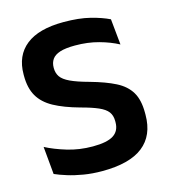

<svg xmlns="http://www.w3.org/2000/svg" viewBox="-101 -734 736 829"><g transform="rotate(-15 266.5 -319.5)"><path d="M255 13Q210.5 13 171.8 6.5Q133 0 101.8 -9.8Q70.5 -19.5 48 -29.5L36.5 -153.5Q75.5 -133 129 -116.8Q182.5 -100.5 243 -100.5Q307 -100.5 335.5 -119Q364 -137.5 364 -176V-181.5Q364 -206.5 351.8 -222.8Q339.5 -239 311 -251.5Q282.5 -264 233.5 -277Q164.5 -296 120.2 -320.2Q76 -344.5 55 -380.8Q34 -417 34 -472V-478Q34 -562 90.8 -607Q147.5 -652 258.5 -652Q327.5 -652 377 -639.5Q426.5 -627 460 -610.5L471.5 -495Q434 -515 385.8 -528.2Q337.5 -541.5 280.5 -541.5Q238 -541.5 213.2 -533.5Q188.5 -525.5 177.8 -510Q167 -494.5 167 -472.5V-471Q167 -448.5 178.2 -432Q189.5 -415.5 218.5 -401.8Q247.5 -388 301 -373.5Q369 -354.5 412.2 -332.5Q455.5 -310.5 476.5 -275.5Q497.5 -240.5 497.5 -183V-174Q497.5 -81.5 437.2 -34.2Q377 13 255 13Z"/></g></svg>

Font: Anek Devanagari SemiBold
Style: Regular
Weight: 600
Designer: Kailash Malviya (Devanagari) & Yesha Goshar (Latin)
Foundry: Ek Type
Version: Version 1.003